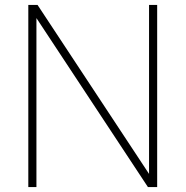

<svg xmlns="http://www.w3.org/2000/svg" viewBox="-20 -760 754 780"><path d="M95 0V-740H132.5L601 -30H585.5V-740H618.5V0H581L112.5 -710H128V0Z"/></svg>

Font: Encode Sans SC Thin
Style: Regular
Weight: 250
Designer: Multiple Designers
Foundry: Impallari Type
Version: Version 3.002